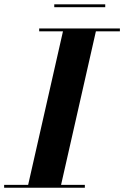

<svg xmlns="http://www.w3.org/2000/svg" viewBox="-62 -884 585 904"><path d="M193.5 -863.5H433.5V-850H193.5ZM-42.5 -13.5H70.5L234.5 -736.5H122.5V-750H502.5V-736.5H389.5L225.5 -13.5H337.5V0H-42.5Z"/></svg>

Font: Bodoni* 16pt
Style: Bold Italic
Weight: 700
Italic angle: -13°
Version: Version 2.3